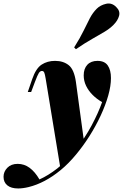

<svg xmlns="http://www.w3.org/2000/svg" viewBox="-152 -877 695 1085"><path d="M323 -75 190 78 106 -433Q102 -458 98 -467Q94 -476 85 -476Q75 -476 67.5 -464.5Q60 -453 45 -413L24 -357H5L30 -430Q51 -491 83.5 -512Q116 -533 159 -533Q206 -533 236.5 -508.5Q267 -484 277 -414ZM71 137Q120 115 171 75.5Q222 36 275 -31Q328 -97 366 -168.5Q404 -240 425 -300Q395 -317 371.5 -340.5Q348 -364 334.5 -392Q321 -420 321 -451Q321 -489 341.5 -511Q362 -533 399 -533Q439 -533 457 -507Q475 -481 475 -436Q475 -391 459.5 -336.5Q444 -282 416.5 -223Q389 -164 353.5 -108Q318 -52 278 -4Q236 47 191 84Q146 121 100.5 145Q55 169 10 180Q-6 184 -21.5 186Q-37 188 -49 188Q-89 188 -110.5 170.5Q-132 153 -132 122Q-132 93 -110.5 71Q-89 49 -52 49Q-15 49 15.5 71.5Q46 94 71 137ZM267 -609Q301 -663 320.5 -703.5Q340 -744 356 -774.5Q372 -805 395 -828Q415 -848 447.5 -855.5Q480 -863 505 -837Q528 -815 521 -788Q514 -761 489 -736Q468 -715 438 -697Q408 -679 368 -656.5Q328 -634 277 -599Z"/></svg>

Font: Playfair Display Black
Style: Italic
Weight: 900
Italic angle: -14°
Designer: Claus Eggers Sørensen
Foundry: Claus Eggers Sørensen
Version: Version 1.203